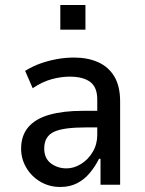

<svg xmlns="http://www.w3.org/2000/svg" viewBox="-20 -735 575 764"><path d="M220 9Q176 9 140.5 -12Q105 -33 84.5 -68Q64 -103 64 -143Q64 -196 93 -229.5Q122 -263 177 -278.5Q232 -294 309 -294H380V-228H322Q279 -228 247.5 -224Q216 -220 196 -211Q176 -202 166 -185.5Q156 -169 156 -144Q156 -105 182.5 -85Q209 -65 245 -65Q274 -65 302.5 -82.5Q331 -100 349 -130.5Q367 -161 367 -198V-339Q367 -388 339 -409Q311 -430 257 -430Q223 -430 186 -420Q149 -410 110 -384L80 -453Q111 -472 142.5 -483Q174 -494 207.5 -500Q241 -506 275 -506Q329 -506 370.5 -487.5Q412 -469 435 -430.5Q458 -392 458 -331V0H380V-103H374Q359 -73 337.5 -47Q316 -21 287 -6Q258 9 220 9ZM220 -617V-715H320V-617Z"/></svg>

Font: Nunito Sans 7pt Condensed Medium
Style: Regular
Weight: 500
Width: 3
Designer: Vernon Adams
Foundry: Vernon Adams
Version: Version 3.101;gftools[0.9.27]